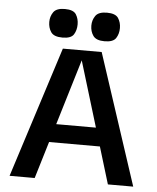

<svg xmlns="http://www.w3.org/2000/svg" viewBox="-53 -778 671 823"><g transform="rotate(5 283.0 -366.5)"><path d="M19 0 199 -563H366L551 0H442L284 -520L127 0ZM140 -159 141 -238H426L427 -159ZM193 -610Q156 -610 143.5 -628.5Q131 -647 131 -672Q131 -696 144 -714.5Q157 -733 193 -733Q230 -733 241.5 -714.5Q253 -696 253 -672Q253 -647 241.5 -628.5Q230 -610 193 -610ZM374 -610Q338 -610 325 -628.5Q312 -647 312 -672Q312 -696 325 -714.5Q338 -733 374 -733Q411 -733 423 -714.5Q435 -696 435 -672Q435 -647 423 -628.5Q411 -610 374 -610Z"/></g></svg>

Font: Darker Grotesque Light
Style: Bold
Weight: 700
Version: Version 1.000;gftools[0.9.28]